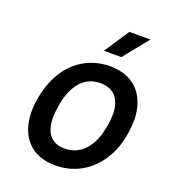

<svg xmlns="http://www.w3.org/2000/svg" viewBox="-130 -797 801 900"><g transform="rotate(20 270.0 -346.5)"><path d="M279 -576H366L466 -700H361ZM247 7C366 7 456 -63 500 -178C508 -202 515 -230 519 -256C522 -279 524 -301 524 -319C524 -328 524 -335 523 -341C513 -450 448 -517 333 -518C219 -518 130 -452 87 -343C76 -316 68 -286 63 -255C59 -231 57 -205 58 -184C62 -67 129 7 247 7ZM263 -82C194 -82 161 -127 162 -203C162 -219 164 -238 167 -256C170 -278 175 -300 180 -313C204 -387 251 -428 316 -428C385 -428 417 -387 421 -317C421 -305 420 -280 416 -256C413 -240 409 -220 404 -203C380 -130 334 -83 263 -82Z"/></g></svg>

Font: Arthouse Owned Medium
Style: Italic
Weight: 500
Italic angle: -10°
Designer: Jeremy Tribby
Foundry: Tribby Type
Version: Version 1.000;PS 001.000;hotconv 1.0.88;makeotf.lib2.5.64775